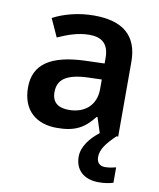

<svg xmlns="http://www.w3.org/2000/svg" viewBox="-87 -620 762 921"><g transform="rotate(10 294.0 -160.0)"><path d="M433 113C433 76 458 43 503 0H511V-364C511 -492 437 -552 297 -552C222 -552 151 -533 98 -505L138 -417C187 -439 237 -457 291 -457C351 -457 386 -430 386 -361V-334L292 -331C125 -325 44 -270 44 -158C44 -43 116 10 213 10C303 10 346 -16 393 -75H397L421 -1C378 32 341 78 341 127C341 191 383 232 456 232C486 232 507 228 527 222V147C515 150 495 155 474 155C449 155 433 141 433 113ZM320 -254 386 -256V-210C386 -127 329 -85 255 -85C206 -85 173 -105 173 -157C173 -215 209 -250 320 -254Z"/></g></svg>

Font: Noto Sans Telugu SemiBold
Style: Regular
Weight: 600
Designer: Jelle Bosma - Monotype Design Team
Foundry: Monotype Imaging Inc.
Version: Version 2.005